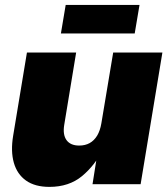

<svg xmlns="http://www.w3.org/2000/svg" viewBox="-20 -731 665 762"><path d="M176.3 10.7Q118.7 10.7 83.3 -14.4Q47.9 -39.6 34.9 -85.2Q22 -130.9 32.2 -192.4L86.9 -522.5H282.2L234.9 -235.4Q228.5 -196.3 244.1 -174.8Q259.8 -153.3 294.4 -153.3Q317.9 -153.3 335.7 -163.1Q353.5 -172.9 365.5 -192.6Q377.4 -212.4 382.3 -241.7L429.2 -522.5H624.5L538.1 0H347.2L369.6 -141.6H390.6Q357.4 -75.2 305.7 -32.2Q253.9 10.7 176.3 10.7ZM533.7 -711.4 514.6 -598.1H221.7L240.7 -711.4Z"/></svg>

Font: Inter 28pt Black
Style: Italic
Weight: 900
Italic angle: -9.3988°
Designer: Rasmus Andersson
Foundry: rsms
Version: Version 4.001;git-66647c0bb